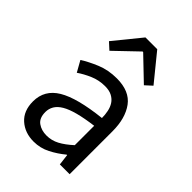

<svg xmlns="http://www.w3.org/2000/svg" viewBox="-220 -836 945 945"><g transform="rotate(45 252.0 -364.0)"><path d="M194 12Q133 12 92.5 -24Q52 -60 52 -126Q52 -206 123 -248.5Q194 -291 350 -308Q350 -331 345.5 -353Q341 -375 330 -392Q319 -409 299.5 -419.5Q280 -430 250 -430Q208 -430 171 -414Q134 -398 105 -378L73 -435Q107 -457 156 -477.5Q205 -498 264 -498Q353 -498 393 -443.5Q433 -389 433 -298V0H365L358 -58H355Q320 -29 280 -8.5Q240 12 194 12ZM218 -54Q253 -54 284 -70.5Q315 -87 350 -119V-254Q289 -246 247.5 -235Q206 -224 180.5 -209Q155 -194 143.5 -174.5Q132 -155 132 -132Q132 -90 157 -72Q182 -54 218 -54ZM107 -600 221 -740H303L417 -600L382 -568L264 -681H260L142 -568Z"/></g></svg>

Font: Processing Sans Pro
Style: Regular
Weight: 400
Designer: Paul D. Hunt
Foundry: Adobe Systems Incorporated
Version: Version 2.020;PS 2.000;hotconv 1.0.86;makeotf.lib2.5.63406